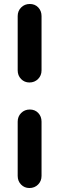

<svg xmlns="http://www.w3.org/2000/svg" viewBox="-20 -821 298 966"><path d="M189 -467Q189 -441 171.5 -423.5Q154 -406 128 -406Q103 -406 86 -423.5Q69 -441 69 -467V-740Q69 -766 86.5 -783.5Q104 -801 130 -801Q156 -801 172.5 -783.5Q189 -766 189 -740ZM189 64Q189 90 171.5 107.5Q154 125 128 125Q103 125 86 107.5Q69 90 69 64V-209Q69 -235 86.5 -252.5Q104 -270 130 -270Q156 -270 172.5 -252.5Q189 -235 189 -209Z"/></svg>

Font: zvoove
Style: Bold
Weight: 700
Designer: Vernon Adams (Nunito) & Andrew Paglinawan (Quicksand)
Foundry: zvoove
Version: Version 3.006